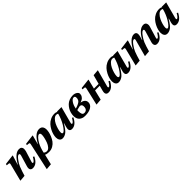

<svg xmlns="http://www.w3.org/2000/svg" viewBox="462 -2239 4218 4218"><g transform="rotate(-45 2570.5 -130.0)"><path d="M80 12 183 -391Q195 -431 168 -434L108 -440L116 -473L349 -502L354 -497L286 -280H292Q344 -377 410 -439.5Q476 -502 548 -502Q588 -502 609.5 -482Q631 -462 632 -429.5Q633 -397 623 -357L548 -115Q534 -68 559 -68Q576 -68 600 -97.5Q624 -127 645 -166L674 -148Q596 12 473 12Q426 12 407.5 -19Q389 -50 405 -107L481 -363Q499 -422 461 -422Q428 -422 373.5 -349.5Q319 -277 293 -213Q253 -111 221 0Z M670 242 808 -391Q817 -431 793 -434L734 -440L741 -473L970 -502L975 -497L918 -286H922Q1038 -502 1171 -502Q1227 -502 1255 -468Q1283 -434 1283 -374Q1283 -344 1274.5 -300Q1266 -256 1243 -200.5Q1220 -145 1186.5 -98.5Q1153 -52 1097.5 -20Q1042 12 974 12Q902 12 867 -9L810 230ZM878 -64Q908 -34 953 -34Q993 -34 1028.5 -74Q1064 -114 1084.5 -170Q1105 -226 1117 -279.5Q1129 -333 1129 -367Q1129 -422 1092 -422Q1064 -422 1027.5 -384Q991 -346 956 -283Q907 -194 878 -64Z M1302 -108Q1302 -149 1315 -199Q1328 -249 1356.5 -303Q1385 -357 1424.5 -401Q1464 -445 1523 -473.5Q1582 -502 1650 -502Q1693 -502 1721 -485L1725 -494H1862L1761 -115Q1749 -68 1772 -68Q1804 -68 1859 -165L1888 -149Q1807 12 1689 12Q1591 12 1627 -114L1652 -202H1646Q1625 -166 1611 -144Q1597 -122 1571 -88.5Q1545 -55 1522 -36Q1499 -17 1466.5 -2.5Q1434 12 1400 12Q1350 12 1326 -22.5Q1302 -57 1302 -108ZM1456 -115Q1456 -68 1485 -68Q1526 -68 1605 -194Q1673 -306 1708 -442Q1688 -456 1659 -456Q1619 -456 1580 -417.5Q1541 -379 1514.5 -324.5Q1488 -270 1472 -212.5Q1456 -155 1456 -115Z M1910 -166Q1910 -213 1922.5 -260Q1935 -307 1961 -350.5Q1987 -394 2022.5 -428Q2058 -462 2109.5 -482Q2161 -502 2220 -502Q2278 -502 2318 -474.5Q2358 -447 2358 -413Q2358 -390 2353 -373.5Q2348 -357 2341.5 -347.5Q2335 -338 2319 -318Q2297 -292 2230 -267V-265Q2280 -261 2318 -231.5Q2356 -202 2356 -149Q2356 -78 2287.5 -33Q2219 12 2096 12Q2071 12 2048 8Q2025 4 1999 -8.5Q1973 -21 1954 -40Q1935 -59 1922.5 -91.5Q1910 -124 1910 -166ZM2059 -173Q2059 -110 2074 -78Q2089 -46 2127 -46Q2221 -46 2221 -157Q2221 -225 2159 -225Q2154 -225 2102 -212L2061 -201Q2061 -197 2060 -186.5Q2059 -176 2059 -173ZM2062 -247Q2111 -261 2146 -277.5Q2181 -294 2199.5 -308.5Q2218 -323 2228 -342.5Q2238 -362 2240 -375.5Q2242 -389 2242 -408Q2242 -456 2201 -456Q2158 -456 2116.5 -394.5Q2075 -333 2062 -247Z M2445 12 2538 -391Q2548 -434 2524 -437L2464 -443L2472 -476L2703 -502L2708 -497L2654 -277H2800L2857 -490L3000 -502L2896 -115Q2882 -68 2908 -68Q2937 -68 2994 -166L3023 -148Q2944 12 2824 12Q2725 12 2755 -107L2788 -231H2643L2587 0Z M3045 -108Q3045 -149 3058 -199Q3071 -249 3099.5 -303Q3128 -357 3167.5 -401Q3207 -445 3266 -473.5Q3325 -502 3393 -502Q3436 -502 3464 -485L3468 -494H3605L3504 -115Q3492 -68 3515 -68Q3547 -68 3602 -165L3631 -149Q3550 12 3432 12Q3334 12 3370 -114L3395 -202H3389Q3368 -166 3354 -144Q3340 -122 3314 -88.5Q3288 -55 3265 -36Q3242 -17 3209.5 -2.5Q3177 12 3143 12Q3093 12 3069 -22.5Q3045 -57 3045 -108ZM3199 -115Q3199 -68 3228 -68Q3269 -68 3348 -194Q3416 -306 3451 -442Q3431 -456 3402 -456Q3362 -456 3323 -417.5Q3284 -379 3257.5 -324.5Q3231 -270 3215 -212.5Q3199 -155 3199 -115Z M3661 12 3762 -391Q3772 -431 3747 -434L3689 -440L3696 -473L3924 -502L3929 -496L3865 -283H3870Q3920 -378 3985.5 -440Q4051 -502 4115 -502Q4220 -502 4176 -356L4155 -284L4160 -283Q4211 -380 4275.5 -441Q4340 -502 4410 -502Q4466 -502 4484 -459Q4502 -416 4481 -357L4408 -115Q4392 -68 4418 -68Q4435 -68 4459 -97.5Q4483 -127 4505 -166L4532 -148Q4455 12 4334 12Q4289 12 4270.5 -19Q4252 -50 4267 -107L4343 -364Q4360 -422 4325 -422Q4292 -422 4238.5 -350Q4185 -278 4158 -214Q4121 -122 4088 0L3950 12L4055 -374Q4062 -400 4057.5 -411Q4053 -422 4035 -422Q4002 -422 3948 -349Q3894 -276 3868 -212Q3836 -132 3799 0Z M4555 -108Q4555 -149 4568 -199Q4581 -249 4609.5 -303Q4638 -357 4677.5 -401Q4717 -445 4776 -473.5Q4835 -502 4903 -502Q4946 -502 4974 -485L4978 -494H5115L5014 -115Q5002 -68 5025 -68Q5057 -68 5112 -165L5141 -149Q5060 12 4942 12Q4844 12 4880 -114L4905 -202H4899Q4878 -166 4864 -144Q4850 -122 4824 -88.5Q4798 -55 4775 -36Q4752 -17 4719.5 -2.5Q4687 12 4653 12Q4603 12 4579 -22.5Q4555 -57 4555 -108ZM4709 -115Q4709 -68 4738 -68Q4779 -68 4858 -194Q4926 -306 4961 -442Q4941 -456 4912 -456Q4872 -456 4833 -417.5Q4794 -379 4767.5 -324.5Q4741 -270 4725 -212.5Q4709 -155 4709 -115Z"/></g></svg>

Font: Heuristica
Style: Bold Italic
Weight: 700
Italic angle: -13°
Version: Version 1.0.2